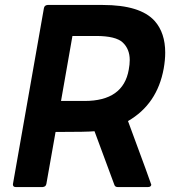

<svg xmlns="http://www.w3.org/2000/svg" viewBox="-20 -754 718 774"><path d="M577 0H454Q444 0 441 -9L361 -225Q334 -222 204 -222L167 -13Q165 -1 152 0H43Q32 0 32 -11L157 -721Q159 -733 172 -734H394Q546 -734 604 -669Q646 -621 646 -542Q646 -512 640 -478Q614 -334 496 -266Q590 -12 590 -9Q588 0 577 0ZM321 -347Q477 -347 499 -473Q503 -494 503 -512Q503 -556 475 -582.5Q447 -609 367 -609H272L226 -347Z"/></svg>

Font: YamahaIndonesia935. App
Style: Bold Italic
Weight: 700
Italic angle: -10°
Designer: Dalton Maag Ltd
Foundry: Dalton Maag Ltd
Version: Version 1.002; January 01, 2024; Regular/Italic